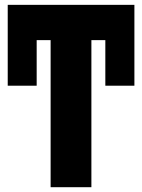

<svg xmlns="http://www.w3.org/2000/svg" viewBox="-20 -780 592 800"><path d="M360.8 0H190.9V-612.8H132.8V-422.9H12.2V-759.8H540V-422.9H418.9V-612.8H360.8Z"/></svg>

Font: Open Sans Condensed ExtraBold
Style: Regular
Weight: 800
Width: 3
Designer: Monotype Design Team
Foundry: Monotype Imaging Inc.
Version: Version 3.000; ttfautohint (v1.8.4)